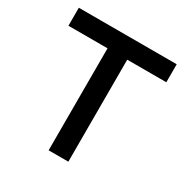

<svg xmlns="http://www.w3.org/2000/svg" viewBox="-161 -835 941 970"><g transform="rotate(30 309.5 -350.0)"><path d="M252 0V-595H24V-700H595V-595H367V0Z"/></g></svg>

Font: Outfit Medium
Style: Regular
Weight: 500
Designer: Rodrigo Fuenzalida
Foundry: fragTYPE
Version: Version 1.100; ttfautohint (v1.8.4.7-5d5b);gftools[0.9.27]